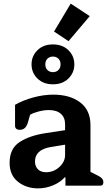

<svg xmlns="http://www.w3.org/2000/svg" viewBox="-20 -1024 601 1059"><path d="M278 -850 370 -1004 475 -935 358 -797ZM154 -669Q154 -715 186.5 -747Q219 -779 272 -779Q325 -779 357.5 -747Q390 -715 390 -669Q390 -623 357.5 -591Q325 -559 272 -559Q219 -559 186.5 -591Q154 -623 154 -669ZM314 -669Q314 -689 302 -700.5Q290 -712 272 -712Q254 -712 242 -700.5Q230 -689 230 -669Q230 -649 242 -637.5Q254 -626 272 -626Q290 -626 302 -637.5Q314 -649 314 -669ZM33 -126Q33 -205 89 -241Q145 -277 234 -290L339 -306V-338Q339 -376 315.5 -396.5Q292 -417 249 -417Q223 -417 192.5 -409Q162 -401 146 -391L135 -352Q129 -330 118 -319Q107 -308 89 -308Q76 -308 69.5 -314Q63 -320 63 -330V-446Q107 -471 163.5 -486.5Q220 -502 274 -502Q366 -502 422.5 -459Q479 -416 479 -334V-76L509 -61Q532 -50 541 -41Q550 -32 550 -19Q550 -9 546 -4.5Q542 0 532 0H341V-46H337Q312 -18 272 -1.5Q232 15 190 15Q125 15 79 -21.5Q33 -58 33 -126ZM339 -169V-226L259 -213Q173 -198 173 -133Q173 -107 189 -90.5Q205 -74 234 -74Q276 -74 307.5 -103Q339 -132 339 -169Z"/></svg>

Font: Maitree
Style: Bold
Weight: 700
Designer: CadsonDemak Team
Foundry: CadsonDemak
Version: Version 1.002